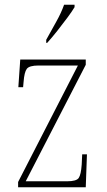

<svg xmlns="http://www.w3.org/2000/svg" viewBox="-20 -786 449 806"><path d="M56 0V-22L307 -511H142Q103 -511 92.5 -497Q82 -483 79 -442L77 -420H57L65 -536H340V-514L88 -25H262Q301 -25 310.5 -39Q320 -53 323 -95L325 -138H345L340 0ZM174 -619Q196 -659 216.5 -695.5Q237 -732 249 -766H293V-756Q283 -739 263 -712Q243 -685 220.5 -656.5Q198 -628 178 -606H174Z"/></svg>

Font: Noto Serif Thai Condensed Thin
Style: Regular
Weight: 100
Width: 3
Designer: Monotype Design Team
Foundry: Monotype Imaging Inc.
Version: Version 2.001; ttfautohint (v1.8.4.7-5d5b)